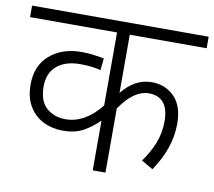

<svg xmlns="http://www.w3.org/2000/svg" viewBox="-72 -704 878 787"><g transform="rotate(10 367.5 -311.0)"><path d="M735 -574H415V-332Q442 -365 472.5 -381.5Q503 -398 539 -398Q595 -398 632.5 -360Q670 -322 670 -248Q670 -196 652.5 -145.5Q635 -95 602 -47L554 -75Q582 -113 599.5 -156Q617 -199 617 -249Q617 -351 533 -351Q505 -351 475.5 -331.5Q446 -312 415 -267V0H362V-207Q335 -180 300 -159.5Q265 -139 212 -139Q168 -139 131.5 -157Q95 -175 72.5 -211.5Q50 -248 50 -303Q50 -381 101 -425.5Q152 -470 234 -470Q258 -470 284.5 -466.5Q311 -463 327 -460L322 -410Q286 -420 237 -420Q175 -420 139.5 -390Q104 -360 104 -304Q104 -243 136 -215Q168 -187 215 -187Q296 -187 362 -270V-574H0V-622H735Z"/></g></svg>

Font: Noto Sans Light
Style: Italic
Weight: 300
Italic angle: -12°
Designer: Monotype Design Team
Foundry: Monotype Imaging Inc.
Version: Version 2.013; ttfautohint (v1.8.4.7-5d5b)